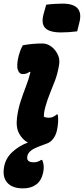

<svg xmlns="http://www.w3.org/2000/svg" viewBox="-22 -790 463 1060"><path d="M233 -764Q255 -767 279.5 -768.5Q304 -770 323 -770Q441 -770 417 -669L404 -617Q382 -614 358.5 -612.5Q335 -611 315 -611Q251 -611 227.5 -635.5Q204 -660 219 -714ZM104 -540Q129 -545 158 -547.5Q187 -550 212 -550Q238 -550 261 -533Q284 -516 297 -488.5Q310 -461 304 -431Q296 -383 282 -346Q268 -309 254 -275Q240 -241 229 -202Q223 -180 221.5 -168Q220 -156 220 -146Q231 -140 246 -140Q260 -140 269.5 -144Q279 -148 291 -158H297Q303 -122 293 -73Q286 -37 263 -14Q252 -3 235 3Q223 8 203 15Q166 28 149 41.5Q132 55 129 72Q122 106 164 106Q175 106 185 103Q195 100 205 93H211Q225 124 216 164Q206 208 177.5 229Q149 250 105 250Q46 250 18 218.5Q-10 187 1 129Q10 82 47.5 48Q85 14 132 -3Q103 -18 84 -52Q65 -86 72 -141Q78 -188 91.5 -229.5Q105 -271 120.5 -311Q136 -351 146 -391L141 -394Q127 -381 102 -381Q85 -381 76.5 -404.5Q68 -428 81 -482Q85 -496 90 -510Q95 -524 104 -540Z"/></svg>

Font: Recursive Sn Csl St XBd
Style: Italic
Weight: 800
Italic angle: -15°
Version: Version 1.079;hotconv 1.0.112;makeotfexe 2.5.65598; ttfautoh